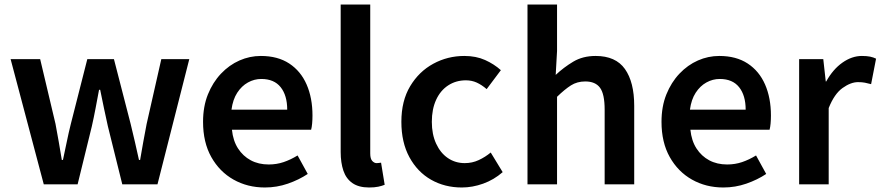

<svg xmlns="http://www.w3.org/2000/svg" viewBox="-20 -817 3903 851"><path d="M174 0 27 -555H158L226 -268Q234 -227 240.5 -188Q247 -149 254 -108H259Q268 -149 276 -188.5Q284 -228 294 -268L367 -555H485L559 -268Q569 -227 578 -188Q587 -149 596 -108H601Q608 -149 615 -188Q622 -227 630 -268L695 -555H819L678 0H522L458 -258Q449 -297 441 -336.5Q433 -376 424 -419H419Q411 -376 403.5 -336.5Q396 -297 387 -257L324 0Z M1154 14Q1077 14 1015 -21Q953 -56 916.5 -121Q880 -186 880 -277Q880 -345 901.5 -398.5Q923 -452 959.5 -490.5Q996 -529 1041.5 -549Q1087 -569 1136 -569Q1211 -569 1262 -535.5Q1313 -502 1339 -442.5Q1365 -383 1365 -305Q1365 -286 1363.5 -269.5Q1362 -253 1359 -242H1008Q1013 -193 1035 -159Q1057 -125 1091.5 -106.5Q1126 -88 1171 -88Q1206 -88 1237 -98.5Q1268 -109 1299 -128L1344 -46Q1305 -20 1256 -3Q1207 14 1154 14ZM1006 -331H1253Q1253 -394 1224 -430.5Q1195 -467 1138 -467Q1107 -467 1079 -451.5Q1051 -436 1031.5 -406Q1012 -376 1006 -331Z M1616 14Q1570 14 1542 -5.5Q1514 -25 1502 -60.5Q1490 -96 1490 -143V-797H1621V-137Q1621 -113 1630 -103.5Q1639 -94 1649 -94Q1653 -94 1657 -94.5Q1661 -95 1669 -96L1685 2Q1673 7 1656.5 10.5Q1640 14 1616 14Z M2027 14Q1951 14 1890.5 -20.5Q1830 -55 1794.5 -120.5Q1759 -186 1759 -277Q1759 -370 1798 -435Q1837 -500 1900.5 -534.5Q1964 -569 2038 -569Q2090 -569 2130 -551Q2170 -533 2200 -506L2137 -422Q2115 -441 2093 -451Q2071 -461 2045 -461Q2001 -461 1966.5 -438.5Q1932 -416 1913 -374.5Q1894 -333 1894 -277Q1894 -222 1913 -180.5Q1932 -139 1965 -116.5Q1998 -94 2040 -94Q2073 -94 2102 -107.5Q2131 -121 2155 -141L2208 -54Q2169 -20 2121.5 -3Q2074 14 2027 14Z M2318 0V-797H2449V-591L2443 -485Q2478 -518 2520.5 -543.5Q2563 -569 2620 -569Q2709 -569 2750 -511Q2791 -453 2791 -348V0H2660V-331Q2660 -400 2639.5 -428Q2619 -456 2574 -456Q2538 -456 2510.5 -438.5Q2483 -421 2449 -388V0Z M3186 14Q3109 14 3047 -21Q2985 -56 2948.5 -121Q2912 -186 2912 -277Q2912 -345 2933.5 -398.5Q2955 -452 2991.5 -490.5Q3028 -529 3073.5 -549Q3119 -569 3168 -569Q3243 -569 3294 -535.5Q3345 -502 3371 -442.5Q3397 -383 3397 -305Q3397 -286 3395.5 -269.5Q3394 -253 3391 -242H3040Q3045 -193 3067 -159Q3089 -125 3123.5 -106.5Q3158 -88 3203 -88Q3238 -88 3269 -98.5Q3300 -109 3331 -128L3376 -46Q3337 -20 3288 -3Q3239 14 3186 14ZM3038 -331H3285Q3285 -394 3256 -430.5Q3227 -467 3170 -467Q3139 -467 3111 -451.5Q3083 -436 3063.5 -406Q3044 -376 3038 -331Z M3522 0V-555H3629L3640 -456H3642Q3672 -510 3714 -539.5Q3756 -569 3800 -569Q3822 -569 3836.5 -566Q3851 -563 3863 -557L3841 -444Q3826 -448 3813.5 -450.5Q3801 -453 3783 -453Q3751 -453 3714.5 -427Q3678 -401 3653 -338V0Z"/></svg>

Font: Noto Sans JP Thin SemiBold
Style: Regular
Weight: 600
Version: Version 2.004-H2;hotconv 1.0.118;makeotfexe 2.5.65603